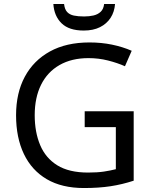

<svg xmlns="http://www.w3.org/2000/svg" viewBox="-20 -989 768 968"><path d="M407 -428H654V-78Q596 -59 537 -50Q478 -41 403 -41Q292 -41 216 -85.5Q140 -130 100.5 -212.5Q61 -295 61 -408Q61 -520 105 -602Q149 -684 231.5 -729.5Q314 -775 431 -775Q491 -775 544.5 -764Q598 -753 644 -733L610 -655Q572 -672 524.5 -684Q477 -696 426 -696Q341 -696 280 -661Q219 -626 187 -561.5Q155 -497 155 -408Q155 -323 182.5 -257.5Q210 -192 269 -155.5Q328 -119 424 -119Q471 -119 504 -124Q537 -129 564 -136V-348H407ZM560 -969Q557 -929 537.5 -899Q518 -869 484 -852Q450 -835 402 -835Q328 -835 290.5 -871.5Q253 -908 249 -969H303Q306 -942 318.5 -928.5Q331 -915 352.5 -910.5Q374 -906 404 -906Q430 -906 451.5 -911Q473 -916 487.5 -929.5Q502 -943 505 -969Z"/></svg>

Font: Noto Sans Tamil UI
Style: Regular
Weight: 400
Designer: Jelle Bosma - Monotype Design Team
Foundry: Monotype Imaging Inc.
Version: Version 2.004